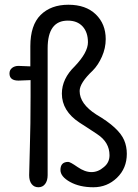

<svg xmlns="http://www.w3.org/2000/svg" viewBox="-20 -780 584 810"><path d="M58 -502 108 -500V-585Q108 -674 151.5 -717Q195 -760 268.5 -760Q342 -760 384 -719.5Q426 -679 426 -615Q426 -577 410 -541Q394 -505 371 -482Q316 -430 316 -396Q316 -342 386 -297Q482 -241 504 -188Q515 -162 515 -131Q515 -70 473.5 -30Q432 10 374 10Q316 10 275.5 -12.5Q235 -35 235 -63Q235 -97 268 -97Q276 -97 307 -75.5Q338 -54 366 -54Q394 -54 418 -75Q442 -94 442 -125Q442 -180 390 -214Q379 -222 354.5 -237.5Q330 -253 315 -263Q241 -312 241 -385Q241 -448 296 -501Q351 -559 351 -601.5Q351 -644 328.5 -668.5Q306 -693 266 -693Q181 -693 181 -576V-41Q181 -18 170.5 -4Q160 10 142 10Q124 10 113.5 -3.5Q103 -17 103 -41Q103 -65 106 -159Q109 -253 109 -375V-442L58 -440Q20 -440 20 -470Q20 -485 31 -493.5Q42 -502 58 -502Z"/></svg>

Font: Delius Swash Caps
Style: Regular
Weight: 400
Designer: Natalia Raices
Foundry: Natalia Raices
Version: Version 1.002